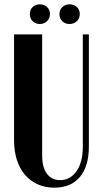

<svg xmlns="http://www.w3.org/2000/svg" viewBox="-20 -858 471 888"><path d="M175 -699V-138Q175 -84 197 -54.5Q219 -25 258 -25Q305 -25 334 -66.5Q363 -108 363 -179V-699H391V-180Q391 -89 349.5 -39.5Q308 10 231 10Q189 10 154.5 -5.5Q120 -21 95.5 -49.5Q71 -78 58 -118.5Q45 -159 45 -209V-699ZM118 -793Q118 -813 131 -825.5Q144 -838 164 -838Q184 -838 197.5 -825.5Q211 -813 211 -793Q211 -773 197.5 -760Q184 -747 164 -747Q144 -747 131 -760Q118 -773 118 -793ZM255 -793Q255 -813 268.5 -825.5Q282 -838 301 -838Q322 -838 335.5 -825.5Q349 -813 349 -793Q349 -773 335.5 -760Q322 -747 301 -747Q281 -747 268 -760Q255 -773 255 -793Z"/></svg>

Font: Moniqa Black Heading
Style: Regular
Weight: 900
Designer: Rajesh Rajput
Foundry: Rajesh Rajput
Version: Version 1.000